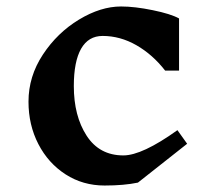

<svg xmlns="http://www.w3.org/2000/svg" viewBox="-20 -563 658 593"><path d="M533 -506V-345H490Q451 -395 401 -423.5Q351 -452 297 -452Q253 -452 230.5 -412.5Q208 -373 208 -297Q208 -205 247.5 -144Q287 -83 361 -83Q419 -83 528 -161L558 -119L406 1Q363 10 303 10Q236 10 182.5 -24.5Q129 -59 98.5 -118Q68 -177 68 -249Q68 -327 112.5 -394.5Q157 -462 224 -502.5Q291 -543 354 -543Q396 -543 452 -531.5Q508 -520 533 -506Z"/></svg>

Font: InknutAntiqua
Style: Medium
Weight: 500
Designer: Claus Eggers Srensen
Foundry: Claus Eggers Srensen
Version: Version 1.000; ttfautohint (v1.2) -l 7 -r 28 -G 50 -x 13 -D 